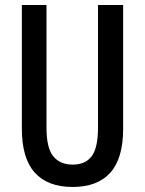

<svg xmlns="http://www.w3.org/2000/svg" viewBox="-20 -734 577 764"><path d="M470 -221Q470 -104 419 -47Q368 10 269 10Q170 10 118.5 -47Q67 -104 67 -221V-714H165V-226Q165 -145 192 -112Q219 -79 269 -79Q320 -79 345 -112.5Q370 -146 370 -227V-714H470Z"/></svg>

Font: Noto Sans Gujarati UI ExtraCondensed Medium
Style: Regular
Weight: 500
Width: 2
Designer: Jelle Bosma - Monotype Design Team, Universal Thirst
Foundry: Monotype Imaging Inc.
Version: Version 2.106; ttfautohint (v1.8.4.7-5d5b)